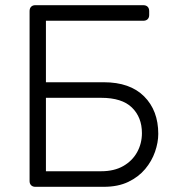

<svg xmlns="http://www.w3.org/2000/svg" viewBox="-20 -720 672 740"><path d="M116 0Q106 0 100 -6Q94 -12 94 -22V-677Q94 -688 100 -694Q106 -700 116 -700H532Q543 -700 549 -694Q555 -688 555 -677V-662Q555 -652 549 -646Q543 -640 532 -640H157V-403H380Q481 -403 535.5 -348.5Q590 -294 590 -204Q590 -171 577.5 -135Q565 -99 539.5 -68.5Q514 -38 474.5 -19Q435 0 380 0ZM157 -60H370Q420 -60 455 -80Q490 -100 508.5 -133.5Q527 -167 527 -207Q527 -268 488.5 -305.5Q450 -343 370 -343H157Z"/></svg>

Font: Rubik Light Light
Style: Regular
Weight: 300
Version: Version 2.101